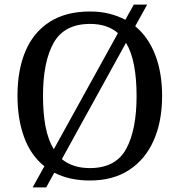

<svg xmlns="http://www.w3.org/2000/svg" viewBox="-20 -775 782 835"><path d="M173 -52Q114 -99 85 -178Q56 -257 56 -359Q56 -470 90.5 -552Q125 -634 195.5 -679.5Q266 -725 372 -725Q416 -725 454.5 -715.5Q493 -706 525 -689L562 -755H620L568 -661Q625 -614 655 -536.5Q685 -459 685 -358Q685 -247 648.5 -164.5Q612 -82 542 -36Q472 10 371 10Q282 10 216 -24L181 40H122ZM371 -44Q483 -44 528.5 -127Q574 -210 574 -358Q574 -432 563 -490.5Q552 -549 528 -589L249 -83Q296 -44 371 -44ZM493 -631Q447 -671 372 -671Q260 -671 213.5 -589Q167 -507 167 -358Q167 -283 178 -225Q189 -167 214 -126Z"/></svg>

Font: Noto Serif Test
Style: Regular
Weight: 400
Version: Version 1.000